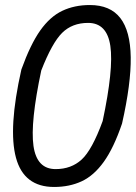

<svg xmlns="http://www.w3.org/2000/svg" viewBox="-20 -734 540 763"><path d="M195 9Q75 9 43.5 -107Q12 -223 65 -458Q101 -558 140 -613Q179 -668 227.5 -691Q276 -714 337 -714Q418 -714 458 -662.5Q498 -611 499.5 -506.5Q501 -402 465 -243Q432 -146 392.5 -91Q353 -36 304.5 -13.5Q256 9 195 9ZM201 -62Q263 -62 304.5 -100Q346 -138 388 -253Q432 -460 418.5 -551.5Q405 -643 330 -643Q267 -643 227 -603.5Q187 -564 144 -454Q100 -247 113 -154.5Q126 -62 201 -62Z"/></svg>

Font: Nunito Sans 7pt Condensed
Style: Italic
Weight: 400
Width: 3
Italic angle: -9°
Designer: Vernon Adams
Foundry: Vernon Adams
Version: Version 3.101;gftools[0.9.27]